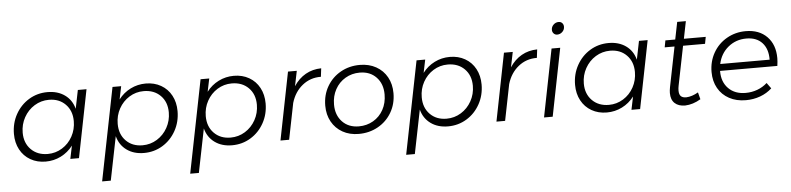

<svg xmlns="http://www.w3.org/2000/svg" viewBox="-50 -1004 6092 1479"><g transform="rotate(-5 2996.0 -264.5)"><path d="M43 -229Q43 -312 81 -380.5Q119 -449 184 -488.5Q249 -528 328 -528Q407 -528 461.5 -489Q516 -450 534 -381L563 -524H630L526 0H459L480 -101Q442 -51 387 -23.5Q332 4 269 4Q203 4 151.5 -25.5Q100 -55 71.5 -108Q43 -161 43 -229ZM511 -288Q511 -368 462 -418Q413 -468 334 -468Q273 -468 222 -436.5Q171 -405 141 -351Q111 -297 111 -233Q111 -153 160.5 -103Q210 -53 290 -53Q350 -53 401 -84.5Q452 -116 481.5 -170Q511 -224 511 -288Z M1314 -295Q1314 -212 1276 -143.5Q1238 -75 1173 -35.5Q1108 4 1029 4Q950 4 895.5 -35.5Q841 -75 823 -144L755 194H688L831 -524H898L877 -423Q915 -473 970 -500.5Q1025 -528 1088 -528Q1154 -528 1205.5 -498.5Q1257 -469 1285.5 -416Q1314 -363 1314 -295ZM846 -237Q846 -156 895 -106Q944 -56 1023 -56Q1084 -56 1135 -87.5Q1186 -119 1216 -173Q1246 -227 1246 -291Q1246 -372 1196.5 -421.5Q1147 -471 1067 -471Q1006 -471 955.5 -439.5Q905 -408 875.5 -354.5Q846 -301 846 -237Z M1995 -295Q1995 -212 1957 -143.5Q1919 -75 1854 -35.5Q1789 4 1710 4Q1631 4 1576.5 -35.5Q1522 -75 1504 -144L1436 194H1369L1512 -524H1579L1558 -423Q1596 -473 1651 -500.5Q1706 -528 1769 -528Q1835 -528 1886.5 -498.5Q1938 -469 1966.5 -416Q1995 -363 1995 -295ZM1527 -237Q1527 -156 1576 -106Q1625 -56 1704 -56Q1765 -56 1816 -87.5Q1867 -119 1897 -173Q1927 -227 1927 -291Q1927 -372 1877.5 -421.5Q1828 -471 1748 -471Q1687 -471 1636.5 -439.5Q1586 -408 1556.5 -354.5Q1527 -301 1527 -237Z M2445 -527 2437 -462Q2355 -463 2293.5 -413.5Q2232 -364 2207 -280L2151 0H2084L2188 -524H2256L2232 -407Q2270 -465 2324 -495.5Q2378 -526 2445 -527Z M2983 -288Q2983 -205 2944.5 -139Q2906 -73 2839 -35.5Q2772 2 2690 2Q2619 2 2565 -28.5Q2511 -59 2481 -113Q2451 -167 2451 -237Q2451 -320 2489.5 -386Q2528 -452 2594.5 -489.5Q2661 -527 2743 -527Q2814 -527 2868.5 -496.5Q2923 -466 2953 -412Q2983 -358 2983 -288ZM2519 -240Q2519 -158 2567.5 -107Q2616 -56 2696 -56Q2757 -56 2807 -85Q2857 -114 2885.5 -166Q2914 -218 2914 -284Q2914 -366 2865.5 -417Q2817 -468 2737 -468Q2676 -468 2626 -438.5Q2576 -409 2547.5 -357Q2519 -305 2519 -240Z M3665 -295Q3665 -212 3627 -143.5Q3589 -75 3524 -35.5Q3459 4 3380 4Q3301 4 3246.5 -35.5Q3192 -75 3174 -144L3106 194H3039L3182 -524H3249L3228 -423Q3266 -473 3321 -500.5Q3376 -528 3439 -528Q3505 -528 3556.5 -498.5Q3608 -469 3636.5 -416Q3665 -363 3665 -295ZM3197 -237Q3197 -156 3246 -106Q3295 -56 3374 -56Q3435 -56 3486 -87.5Q3537 -119 3567 -173Q3597 -227 3597 -291Q3597 -372 3547.5 -421.5Q3498 -471 3418 -471Q3357 -471 3306.5 -439.5Q3256 -408 3226.5 -354.5Q3197 -301 3197 -237Z M4115 -527 4107 -462Q4025 -463 3963.5 -413.5Q3902 -364 3877 -280L3821 0H3754L3858 -524H3926L3902 -407Q3940 -465 3994 -495.5Q4048 -526 4115 -527Z M4293 -524 4189 0H4122L4226 -524ZM4336 -683Q4336 -660 4319 -643.5Q4302 -627 4279 -627Q4263 -627 4252 -638.5Q4241 -650 4241 -667Q4241 -690 4258 -706.5Q4275 -723 4298 -723Q4315 -723 4325.5 -711.5Q4336 -700 4336 -683Z M4382 -229Q4382 -312 4420 -380.5Q4458 -449 4523 -488.5Q4588 -528 4667 -528Q4746 -528 4800.5 -489Q4855 -450 4873 -381L4902 -524H4969L4865 0H4798L4819 -101Q4781 -51 4726 -23.5Q4671 4 4608 4Q4542 4 4490.5 -25.5Q4439 -55 4410.5 -108Q4382 -161 4382 -229ZM4850 -288Q4850 -368 4801 -418Q4752 -468 4673 -468Q4612 -468 4561 -436.5Q4510 -405 4480 -351Q4450 -297 4450 -233Q4450 -153 4499.5 -103Q4549 -53 4629 -53Q4689 -53 4740 -84.5Q4791 -116 4820.5 -170Q4850 -224 4850 -288Z M5176 -153Q5172 -134 5172 -116Q5172 -86 5185.5 -72.5Q5199 -59 5227 -59Q5272 -61 5320 -89L5334 -35Q5274 1 5213 3Q5162 3 5133 -24Q5104 -51 5104 -103Q5104 -121 5109 -148L5171 -457H5095L5105 -510H5181L5208 -644H5275L5248 -510H5417L5407 -457H5237Z M5504 -239V-236Q5504 -153 5553.5 -103Q5603 -53 5686 -53Q5734 -53 5777 -69Q5820 -85 5853 -115L5885 -71Q5846 -35 5794 -16Q5742 3 5683 3Q5610 3 5554.5 -27Q5499 -57 5468.5 -111Q5438 -165 5438 -236Q5438 -318 5476 -384.5Q5514 -451 5580.5 -489Q5647 -527 5727 -527Q5831 -527 5891.5 -465Q5952 -403 5952 -299Q5952 -274 5947 -239ZM5510 -292H5892Q5893 -375 5849.5 -422.5Q5806 -470 5727 -470Q5646 -470 5586.5 -421Q5527 -372 5510 -292Z"/></g></svg>

Font: Gontserrat Light
Style: Italic
Weight: 300
Italic angle: -11.3°
Designer: Julieta Ulanovsky
Foundry: Julieta Ulanovsky
Version: Version 6.001